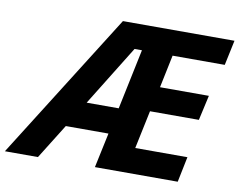

<svg xmlns="http://www.w3.org/2000/svg" viewBox="-138 -818 1149 922"><g transform="rotate(10 437.0 -357.0)"><path d="M389.6 -713.9H933.6L907.7 -591.8H653.3L620.1 -432.1H858.4L831.1 -310.1H592.8L553.7 -124H808.1L782.7 0H378.9L415 -169.9H207L101.1 0H-60.1ZM442.4 -297.9 503.9 -591.8H467.8L286.1 -297.9Z"/></g></svg>

Font: Viking Open Sans
Style: Bold Italic
Weight: 700
Italic angle: -12°
Foundry: Ascender Corporation
Version: Version 2.000